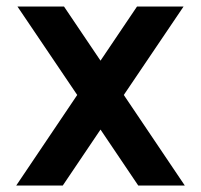

<svg xmlns="http://www.w3.org/2000/svg" viewBox="-20 -576 624 596"><path d="M549.8 -555.7Q502 -555.7 405.3 -555.7Q367.2 -500 292 -387.7Q253.9 -444.3 178.7 -555.7Q130.9 -555.7 34.2 -555.7Q95.7 -463.9 219.7 -281.2Q156.2 -187.5 30.3 0Q78.1 0 174.8 0Q213.9 -57.6 292 -173.8Q331.1 -116.2 409.2 0Q457 0 553.7 0Q490.2 -93.8 364.3 -281.2Q425.8 -373 549.8 -555.7Z"/></svg>

Font: Seiden_Sans_Regular
Style: Regular
Weight: 400
Designer: Kevin Beronilla
Version: Version 1.0